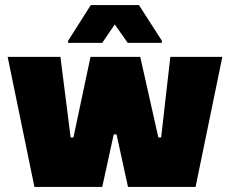

<svg xmlns="http://www.w3.org/2000/svg" viewBox="-20 -733 902 753"><path d="M115 0 10 -510H217L257 -194H268L335 -510H530L601 -194H612L648 -510H852L747 0H482L437 -206H426L381 0ZM247 -565V-573L336 -713H525L615 -573V-565H481L430 -637L381 -565Z"/></svg>

Font: Saira Black
Style: Regular
Weight: 900
Designer: Hector Gatti with collaboration of the Omnibus-Type team
Foundry: Omnibus-Type
Version: Version 1.100; ttfautohint (v1.8.3)